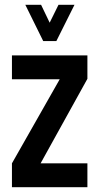

<svg xmlns="http://www.w3.org/2000/svg" viewBox="-20 -784 416 804"><path d="M161 -612 86 -764H152L188 -689L225 -764H292L216 -612ZM30 0V-100L230 -452H30V-552H346V-454L150 -100H346V0Z"/></svg>

Font: Stick No Bills SemiBold
Style: Regular
Weight: 600
Designer: Kosala Senevirathne, Siva Puranthara, Lasantha Premarathna, Tharique Azeez
Foundry: mooniak
Version: Version 2.000